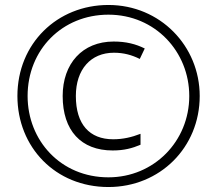

<svg xmlns="http://www.w3.org/2000/svg" viewBox="-20 -743 872 772"><path d="M416 9C623 9 783 -150 783 -357C783 -558 624 -723 416 -723C210 -723 50 -568 50 -357C50 -151 203 9 416 9ZM416 -30C224 -30 91 -178 91 -357C91 -543 230 -684 416 -684C604 -684 741 -535 741 -357C741 -175 599 -30 416 -30ZM433 -138C479 -138 512 -147 545 -161V-205C509 -191 474 -183 435 -183C340 -183 285 -243 285 -357C285 -464 345 -531 438 -531C477 -531 510 -522 542 -506L562 -548C526 -566 487 -576 437 -576C311 -576 232 -487 232 -357C232 -218 306 -138 433 -138Z"/></svg>

Font: Noto Sans Sinhala UI Light
Style: Regular
Weight: 300
Designer: Jelle Bosma - Monotype Design Team
Foundry: Monotype Imaging Inc.
Version: Version 2.006